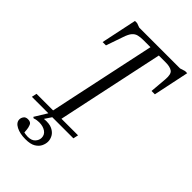

<svg xmlns="http://www.w3.org/2000/svg" viewBox="-282 -841 1138 1138"><g transform="rotate(45 287.0 -272.5)"><path d="M22 0 29 -32H168L187 -122L192 -146L311 -705H252Q227 -705 209 -700.5Q191 -696 178 -681Q165 -666 154 -633L117 -526H89L136 -750H154L182 -740H524L556 -750H574L527 -526H499L508 -633Q512 -679 493.5 -692Q475 -705 440 -705H381L257 -122L238 -32H377L370 0ZM172 205Q126 205 95 189Q64 173 64 147Q64 134 72.5 122Q81 110 100 110Q124 110 130.5 127Q137 144 138 157L140 181Q145 182 153.5 183.5Q162 185 172 185Q204 185 219.5 168Q235 151 235 131Q235 105 213.5 90.5Q192 76 160 76Q151 76 140.5 77.5Q130 79 120 83L112 78L160 0H193L165 42Q208 38 232.5 50Q257 62 267.5 81Q278 100 278 120Q278 138 269 157.5Q260 177 237.5 191Q215 205 172 205Z"/></g></svg>

Font: Xanh Mono
Style: Italic
Weight: 400
Italic angle: -12°
Monospace: yes
Designer: Lam Bao, Duy Dao
Foundry: Yellow Type Foundry
Version: Version 3.101; ttfautohint (v1.8.3)